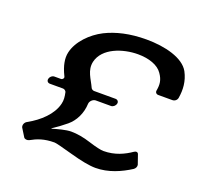

<svg xmlns="http://www.w3.org/2000/svg" viewBox="-120 -800 987 949"><g transform="rotate(20 373.5 -325.5)"><path d="M481 -584C538 -584 588 -567 610 -534C632 -503 633 -479 628 -449C625 -438 632 -429 643 -429H717C730 -429 741 -438 743 -451C750 -494 748 -539 724 -584C692 -642 594 -667 495 -667C408 -667 338 -650 282 -622C223 -592 167 -536 153 -475C149 -458 149 -440 153 -420C156 -404 163 -382 176 -356C180 -349 173 -339 164 -339H130C118 -339 108 -330 105 -319C102 -307 109 -298 121 -298H190C197 -298 205 -292 207 -286C212 -263 214 -245 209 -225C195 -166 140 -115 80 -82C66 -75 61 -59 66 -48L92 -6C96 2 110 4 120 -1C154 -20 188 -33 242 -33C250 -33 282 -25 339 -9C396 7 442 16 474 16C542 16 604 -12 654 -44C663 -50 668 -61 666 -70L649 -119C646 -129 636 -131 626 -124C590 -99 543 -76 483 -76C469 -76 442 -82 404 -94C367 -106 332 -112 301 -112C274 -112 231 -100 205 -92C203 -91 203 -94 204 -94C227 -109 250 -126 273 -145C307 -173 330 -218 332 -270C333 -284 348 -298 362 -298H442C453 -298 464 -307 467 -319C470 -330 462 -339 451 -339H338C332 -339 324 -344 322 -349C304 -389 273 -424 284 -473C302 -550 401 -584 481 -584Z"/></g></svg>

Font: DIN Rundschrift
Style: BreitKursiv
Weight: 400
Width: 7
Version: Version 1.027